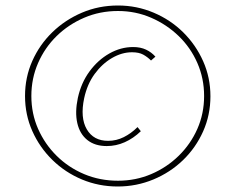

<svg xmlns="http://www.w3.org/2000/svg" viewBox="-20 -582 862 698"><path d="M408 96Q339 96 278 70.5Q217 45 170.5 -0.5Q124 -46 97.5 -105.5Q71 -165 71 -233Q71 -301 97.5 -360.5Q124 -420 170.5 -465Q217 -510 278 -536Q339 -562 409 -562Q477 -562 538.5 -536Q600 -510 646 -464.5Q692 -419 718.5 -359.5Q745 -300 745 -232Q745 -164 718.5 -104.5Q692 -45 645.5 0Q599 45 537.5 70.5Q476 96 408 96ZM368 -51Q325 -51 297.5 -73Q270 -95 261 -134.5Q252 -174 263 -226Q275 -281 305.5 -322.5Q336 -364 377.5 -387.5Q419 -411 464 -411Q491 -411 511 -401.5Q531 -392 545 -376L529 -362Q516 -375 500.5 -383.5Q485 -392 460 -392Q423 -392 387 -371Q351 -350 324 -313Q297 -276 286 -225Q271 -154 295.5 -112Q320 -70 373 -70Q403 -70 430 -83.5Q457 -97 480 -120L492 -105Q465 -79 433.5 -65Q402 -51 368 -51ZM409 75Q473 75 529.5 51Q586 27 629.5 -15.5Q673 -58 697.5 -113.5Q722 -169 722 -233Q722 -297 697.5 -353Q673 -409 629.5 -451Q586 -493 529.5 -517.5Q473 -542 409 -542Q343 -542 286 -517.5Q229 -493 186 -451Q143 -409 118.5 -353Q94 -297 94 -233Q94 -169 118.5 -113.5Q143 -58 186 -15.5Q229 27 286 51Q343 75 409 75Z"/></svg>

Font: Ysabeau Infant Thin
Style: Italic
Weight: 250
Italic angle: -12°
Designer: Christian Thalmann (Catharsis Fonts)
Version: Version 2.001;gftools[0.9.30]; featfreeze: ss01,ss02,lnum